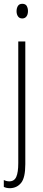

<svg xmlns="http://www.w3.org/2000/svg" viewBox="-24 -747 228 1009"><path d="M63 -688Q63 -704 70 -715.5Q77 -727 93 -727Q110 -727 116.5 -715.5Q123 -704 123 -689Q123 -671 115 -660.5Q107 -650 93 -650Q78 -650 70.5 -661Q63 -672 63 -688ZM29 242Q18 242 9.5 240Q1 238 -4 235V199Q10 206 25 206Q51 206 61.5 182.5Q72 159 72 110V-529H109V116Q109 187 87 214Q65 241 29 242Z"/></svg>

Font: Noto Sans Lao ExtraCondensed ExtraLight
Style: Regular
Weight: 200
Width: 2
Designer: Monotype Design Team
Foundry: Monotype Imaging Inc.
Version: Version 2.003; ttfautohint (v1.8.4.7-5d5b)